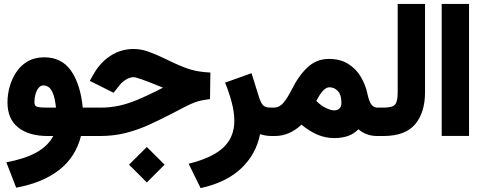

<svg xmlns="http://www.w3.org/2000/svg" viewBox="-20 -702 2484 991"><path d="M208.5 -406.2Q297.9 -406.2 346.4 -337.2Q395 -268.1 407.2 -146.5H437.5V0H397.9Q370.6 108.9 285.2 175.3Q199.7 241.7 63.5 266.6L12.7 135.7Q106 118.7 166.7 85.4Q227.5 52.2 254.9 0H225.6Q129.9 0 74.2 -43.7Q18.6 -87.4 18.6 -173.8Q18.6 -213.4 29.8 -254.2Q41 -294.9 64 -329.6Q86.9 -364.3 122.8 -385.3Q158.7 -406.2 208.5 -406.2ZM269 -146.5Q263.7 -194.3 253.7 -219Q243.7 -243.7 231 -252.4Q218.3 -261.2 204.1 -261.2Q189 -261.2 178.5 -247.6Q168 -233.9 162.8 -214.4Q157.7 -194.8 157.7 -176.3Q157.7 -166.5 160.4 -159.7Q163.1 -152.8 176.3 -149.7Q189.5 -146.5 220.7 -146.5Z M646 147.9 737.8 56.6 829.6 147.9 737.8 239.7ZM418 0V-146.5H497.6Q549.3 -146.5 594.7 -156.5Q640.1 -166.5 686.8 -185.8Q733.4 -205.1 788.1 -232.4L821.3 -249.5Q814 -252.4 806.6 -255.6Q799.3 -258.8 789.6 -262.2Q687.5 -303.7 669.4 -303.7Q651.4 -303.7 630.6 -291.5Q609.9 -279.3 594.7 -259.3L566.4 -223.1L443.4 -284.7L466.3 -324.7Q499 -381.3 552.2 -415.3Q605.5 -449.2 669.9 -449.2Q707.5 -449.2 747.1 -435.1Q786.6 -420.9 830.6 -399.4Q874.5 -377.9 905.8 -364.5Q937 -351.1 961.9 -343.8Q986.8 -336.4 1011.2 -332.8Q1035.6 -329.1 1065.9 -327.6L1064 -190.4Q1039.6 -187.5 1021.2 -183.8Q1002.9 -180.2 982.9 -172.6Q962.9 -165 934.6 -150.6Q906.2 -136.2 861.8 -112.8Q801.8 -81.5 744.4 -55.9Q687 -30.3 626.5 -15.1Q565.9 0 496.1 0Z M1322.3 -9.3Q1302.2 92.8 1226.3 165.8Q1150.4 238.8 1015.6 269L953.6 143.1Q1073.2 113.8 1131.3 60.8Q1189.5 7.8 1189.5 -79.1Q1189.5 -123 1175.3 -176.3Q1161.1 -229.5 1141.6 -275.4L1278.3 -324.2L1317.9 -197.3Q1328.6 -166 1340.6 -156.2Q1352.5 -146.5 1377.4 -146.5H1396.5V0H1382.8Q1365.7 0 1350.3 -2.7Q1335 -5.4 1322.3 -9.3Z M1536.1 -58.6Q1506.3 -30.3 1471.7 -15.1Q1437 0 1397.9 0H1377V-146.5H1395Q1423.3 -147.5 1443.8 -172.4Q1464.4 -197.3 1484.4 -237.3Q1521.5 -312 1567.9 -355Q1614.3 -397.9 1677.7 -397.9Q1736.3 -397.9 1777.1 -372.3Q1817.9 -346.7 1842.5 -305.2Q1867.2 -263.7 1877 -215.8Q1886.2 -172.9 1899.4 -159.7Q1912.6 -146.5 1926.3 -146.5H1939.5V0H1925.8Q1899.9 0 1875 -8.5Q1850.1 -17.1 1830.1 -34.7Q1805.7 -10.3 1774.9 0.2Q1744.1 10.7 1706.5 10.7Q1658.7 10.7 1616.9 -7.6Q1575.2 -25.9 1536.1 -58.6ZM1612.8 -181.2Q1636.2 -156.7 1662.4 -144.5Q1688.5 -132.3 1704.6 -132.3Q1721.7 -132.3 1731.9 -141.8Q1742.2 -151.4 1742.2 -171.9Q1742.2 -212.4 1724.1 -231.9Q1706.1 -251.5 1680.2 -251.5Q1648.4 -251.5 1612.8 -181.2Z M1919.9 0V-146.5H1959.5Q2007.3 -146.5 2020 -163.3Q2032.7 -180.2 2032.7 -226.1V-681.6H2173.8V-226.6Q2173.8 -121.1 2122.6 -60.5Q2071.3 0 1959 0Z M2259.8 -681.6H2400.9V-0.5H2259.8Z"/></svg>

Font: Vazir Black FD-UI
Style: Black-FD-UI
Weight: 900
Designer: Saber Rastikerdar
Foundry: Saber Rastikerdar
Version: Version 30.0.0